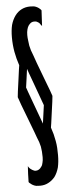

<svg xmlns="http://www.w3.org/2000/svg" viewBox="-57 -673 321 882"><g transform="rotate(-5 103.5 -232.0)"><path d="M140.6 -186.5Q140.6 -186.5 134.8 -144.5Q128.9 -102.5 128.9 -102.5Q128.9 -102.5 117.2 -134.8Q105.5 -166 92.8 -201.2Q82 -229.5 74.2 -252Q66.4 -274.4 66.4 -274.4Q66.4 -274.4 72.3 -316.4Q78.1 -359.4 78.1 -359.4Q78.1 -359.4 85.9 -336.9Q93.8 -314.5 104.5 -286.1Q117.2 -251 128.9 -218.8Q140.6 -186.5 140.6 -186.5ZM185.5 47.9Q185.5 30.3 184.6 14.6Q183.6 -2 180.7 -17.6Q177.7 -34.2 173.8 -49.8Q168.9 -65.4 164.1 -81.1Q164.1 -81.1 167 -99.6Q168.9 -118.2 172.9 -142.6Q176.8 -172.9 180.7 -199.2Q183.6 -225.6 183.6 -225.6Q183.6 -225.6 174.8 -251Q165 -275.4 153.3 -307.6Q138.7 -347.7 125 -382.8Q112.3 -418.9 112.3 -418.9Q112.3 -418.9 112.3 -418.9Q112.3 -418.9 112.3 -418.9Q107.4 -430.7 103.5 -442.4Q100.6 -454.1 97.7 -464.8Q95.7 -476.6 94.7 -488.3Q92.8 -501 92.8 -513.7Q92.8 -513.7 92.8 -513.7Q92.8 -513.7 92.8 -513.7Q92.8 -528.3 95.7 -539.1Q98.6 -550.8 103.5 -557.6Q109.4 -565.4 115.2 -569.3Q122.1 -573.2 129.9 -573.2Q129.9 -573.2 129.9 -573.2Q129.9 -573.2 129.9 -573.2Q135.7 -573.2 141.6 -571.3Q146.5 -568.4 151.4 -565.4Q155.3 -561.5 158.2 -556.6Q162.1 -552.7 164.1 -548.8Q164.1 -548.8 166 -585Q168 -621.1 168 -621.1Q168 -621.1 168 -621.1Q168 -621.1 168 -621.1Q166 -625 161.1 -628.9Q157.2 -632.8 150.4 -636.7Q143.6 -640.6 134.8 -642.6Q127 -643.6 117.2 -643.6Q117.2 -643.6 117.2 -643.6Q117.2 -643.6 117.2 -643.6Q95.7 -643.6 78.1 -634.8Q60.5 -626 47.9 -609.4Q34.2 -590.8 27.3 -566.4Q21.5 -541 21.5 -509.8Q21.5 -509.8 21.5 -509.8Q21.5 -509.8 21.5 -509.8Q21.5 -475.6 27.3 -442.4Q33.2 -410.2 43.9 -378.9Q43.9 -378.9 41 -360.4Q39.1 -341.8 35.2 -317.4Q31.2 -287.1 27.3 -259.8Q24.4 -233.4 24.4 -233.4Q24.4 -233.4 37.1 -197.3Q50.8 -162.1 65.4 -123Q77.1 -91.8 86.9 -66.4Q95.7 -42 95.7 -42Q95.7 -42 95.7 -42Q95.7 -42 95.7 -42Q100.6 -30.3 104.5 -19.5Q107.4 -8.8 110.4 2Q112.3 13.7 113.3 25.4Q114.3 37.1 114.3 50.8Q114.3 50.8 114.3 50.8Q114.3 50.8 114.3 50.8Q114.3 65.4 111.3 76.2Q109.4 87.9 103.5 94.7Q98.6 102.5 91.8 106.4Q85 110.4 77.1 110.4Q77.1 110.4 77.1 110.4Q77.1 110.4 77.1 110.4Q71.3 110.4 66.4 107.4Q61.5 105.5 56.6 101.6Q51.8 98.6 48.8 94.7Q44.9 90.8 43 85.9Q43 85.9 41 122.1Q40 159.2 40 159.2Q40 159.2 40 159.2Q40 159.2 40 159.2Q42 163.1 46.9 166Q50.8 169.9 57.6 173.8Q64.5 177.7 73.2 179.7Q81.1 180.7 90.8 180.7Q90.8 180.7 90.8 180.7Q90.8 180.7 90.8 180.7Q112.3 180.7 128.9 171.9Q146.5 163.1 160.2 146.5Q172.9 128.9 179.7 104.5Q185.5 79.1 185.5 47.9Q185.5 47.9 185.5 47.9Q185.5 47.9 185.5 47.9Z"/></g></svg>

Font: AgendaMediumCondGoodkids
Style: AgendaMediumCondGoodkids
Weight: 500
Designer: ""
Version: ""